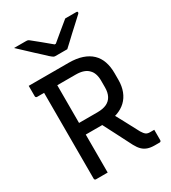

<svg xmlns="http://www.w3.org/2000/svg" viewBox="-223 -1059 1047 1173"><g transform="rotate(-30 300.0 -472.5)"><path d="M346 -776Q336 -776 320 -776Q304 -776 287.5 -776Q271 -776 262 -776Q255 -776 249 -779.5Q243 -783 228 -796Q220 -804 202 -820.5Q184 -837 160.5 -858.5Q137 -880 113 -903Q89 -926 68 -945Q86 -945 108.5 -945Q131 -945 149 -945Q160 -945 165 -943.5Q170 -942 178 -935Q194 -923 230 -893Q266 -863 318 -820L264 -840Q281 -840 297 -840Q313 -840 329 -840L277 -819Q328 -862 364.5 -892Q401 -922 429 -945H505Q509 -945 511.5 -944.5Q514 -944 515 -942.5Q516 -941 516 -938Q516 -934 512.5 -930Q509 -926 493 -912Q480 -900 460.5 -882Q441 -864 419 -844Q397 -824 378 -805.5Q359 -787 346 -776ZM369 -326Q398 -273 425 -222.5Q452 -172 480 -119Q492 -99 502.5 -91.5Q513 -84 529 -84Q535 -84 538.5 -84Q542 -84 546 -84H560Q560 -64 560 -47.5Q560 -31 560 -11Q560 -6 557 -3Q554 0 549 0Q542 0 532.5 0Q523 0 515 0Q487 0 466.5 -7Q446 -14 430.5 -29Q415 -44 401 -70Q373 -125 345 -179.5Q317 -234 289 -288ZM30 -700Q100 -700 171 -700Q242 -700 312 -700Q366 -700 406 -686.5Q446 -673 472 -648Q498 -623 510.5 -587Q523 -551 523 -506V-457Q523 -414 509.5 -378.5Q496 -343 470 -318.5Q444 -294 407 -281Q370 -268 323 -268Q286 -268 248.5 -268Q211 -268 173 -268L162 -261V-350Q200 -350 237.5 -350Q275 -350 313 -350Q352 -350 377.5 -362Q403 -374 416 -398.5Q429 -423 429 -459V-507Q429 -533 422 -553.5Q415 -574 401 -587Q388 -601 366 -608.5Q344 -616 313 -616Q268 -616 222.5 -616Q177 -616 132 -616Q87 -616 41 -616Q36 -616 33 -619Q30 -622 30 -627Q30 -646 30 -663.5Q30 -681 30 -700ZM183 0Q162 0 142 0Q122 0 101 0Q96 0 93 -3Q90 -6 90 -11Q90 -93 90 -173Q90 -253 90 -332.5Q90 -412 90 -492Q90 -572 90 -653H195L183 -635Q183 -589 183 -543.5Q183 -498 183 -453Q183 -394 183 -336.5Q183 -279 183 -220.5Q183 -162 183 -99Q183 -73 183 -48Q183 -23 183 0Z"/></g></svg>

Font: Rec Mono Linear
Style: Regular
Weight: 400
Monospace: yes
Version: Version 1.085; ttfautohint (v1.8.4.7-5d5b)